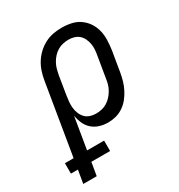

<svg xmlns="http://www.w3.org/2000/svg" viewBox="-232 -645 908 976"><g transform="rotate(-30 222.0 -156.5)"><path d="M51 215H-28L-15 138H-56V77H-5L64 -339Q68 -364 76 -388.5Q84 -413 98 -435.5Q112 -458 132 -476.5Q152 -495 175.5 -507Q199 -519 224 -523.5Q249 -528 273 -528Q302 -528 329.5 -522Q357 -516 379 -500.5Q401 -485 416 -462.5Q431 -440 437.5 -413.5Q444 -387 443 -358Q442 -329 438 -301L418 -181Q414 -158 407.5 -135.5Q401 -113 390 -91.5Q379 -70 364 -51Q349 -32 328.5 -18Q308 -4 285 2Q262 8 239 8Q213 8 189 0.5Q165 -7 147 -23Q129 -39 119 -61.5Q109 -84 105 -109L74 77H174V138H64ZM208 -62Q224 -62 240.5 -65.5Q257 -69 272 -78Q287 -87 299 -100Q311 -113 320 -128.5Q329 -144 333.5 -160Q338 -176 340 -192L360 -312Q363 -329 364.5 -346.5Q366 -364 363 -380.5Q360 -397 353 -412Q346 -427 334.5 -437.5Q323 -448 307 -453Q291 -458 274 -458Q258 -458 241 -454.5Q224 -451 209 -442Q194 -433 182 -420Q170 -407 161.5 -391.5Q153 -376 148.5 -360Q144 -344 141 -328L123 -217Q120 -199 118.5 -181Q117 -163 119 -146Q121 -129 127.5 -113Q134 -97 145.5 -85Q157 -73 173.5 -67.5Q190 -62 208 -62Z"/></g></svg>

Font: Iosevka
Style: Italic
Weight: 400
Italic angle: -9°
Monospace: yes
Designer: Belleve Invis
Foundry: Belleve Invis
Version: Version 32.5.0; ttfautohint (v1.8.4)